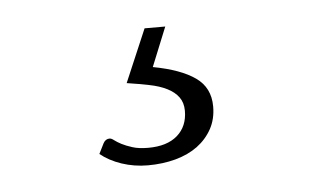

<svg xmlns="http://www.w3.org/2000/svg" viewBox="-29 -43 426 259"><g transform="rotate(-5 184.0 86.0)"><path d="M114 138Q116.5 138 120 140.8Q123.5 143.5 129.2 146.5Q135 149.5 143.5 152.2Q152 155 165 155Q190.5 155 204.5 142.8Q218.5 130.5 218.5 109.5Q218.5 98.5 213 91Q207.5 83.5 197.5 78.5Q187.5 73.5 173.8 70.8Q160 68 143.5 65.5L174 -6H202L180.5 47Q218 54 237.5 67.8Q257 81.5 257 107Q257 124 249.8 137.2Q242.5 150.5 230 159.8Q217.5 169 200 173.8Q182.5 178.5 162.5 178.5Q144 178.5 127 172.8Q110 167 98.5 157.5L105.5 143.5Q108.5 138 114 138Z"/></g></svg>

Font: Lato Light
Style: Italic
Weight: 300
Italic angle: -7°
Designer: Lukasz Dziedzic
Foundry: tyPoland Lukasz Dziedzic
Version: Version 2.007; 2014-02-27